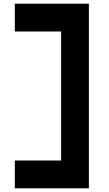

<svg xmlns="http://www.w3.org/2000/svg" viewBox="-20 -820 590 1037"><path d="M60 47H310V-650H60V-800H460V197H60Z"/></svg>

Font: Syne ExtraBold
Style: Regular
Weight: 800
Designer: Lucas Descroix
Foundry: Bonjour Monde
Version: Version 2.200; ttfautohint (v1.8.4)